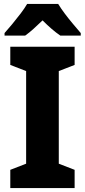

<svg xmlns="http://www.w3.org/2000/svg" viewBox="-20 -950 430 970"><path d="M357 0H32V-92L112 -123V-591L32 -622V-714H357V-622L277 -591V-123L357 -92ZM274 -930Q288 -907 307.5 -881Q327 -855 348.5 -829.5Q370 -804 388 -783V-770H285Q263 -785 241 -804Q219 -823 195 -847Q170 -823 149 -804Q128 -785 107 -770H3V-783Q20 -802 42 -828.5Q64 -855 84.5 -882Q105 -909 117 -930Z"/></svg>

Font: Noto Sans Khmer SemiCondensed ExtraBold
Style: Regular
Weight: 800
Width: 4
Designer: Danh Hong and the Monotype Design Team
Foundry: Monotype Imaging Inc.
Version: Version 2.004